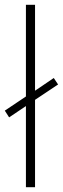

<svg xmlns="http://www.w3.org/2000/svg" viewBox="-23 -780 262 800"><path d="M85 0V-338L15 -291L-3 -319L85 -378V-760H123V-402L201 -455L219 -428L123 -364V0Z"/></svg>

Font: Noto Sans Armenian SemiCondensed ExtraLight
Style: Regular
Weight: 200
Width: 4
Designer: Monotype Design Team
Foundry: Monotype Imaging Inc.
Version: Version 2.008; ttfautohint (v1.8.4.7-5d5b)